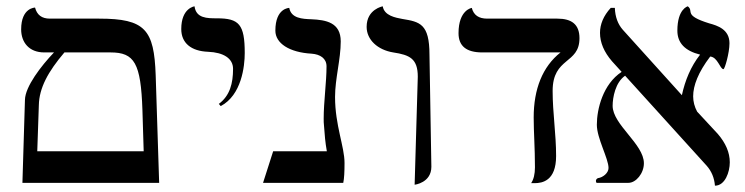

<svg xmlns="http://www.w3.org/2000/svg" viewBox="-20 -579 2358 608"><path d="M184 -413H330C406 -413 426 -379 431 -231L435 -100H98L103 -246C104 -300 132 -352 184 -413ZM51 0H484L473 -341C468 -485 440 -520 294 -520H138C112 -520 97 -532 91 -555C91 -555 47 -555 47 -486C47 -445 72 -413 120 -413H151C110 -370 60 -305 59 -263Z M679 -243C745 -278 755 -369 755 -411C755 -502 737 -521 667 -521C636 -521 601 -521 596 -559C596 -559 554 -554 554 -487C554 -443 585 -417 639 -415C688 -413 718 -394 718 -361C718 -315 708 -276 673 -250Z M1041 -272C1041 -330 1059 -391 1059 -448C1059 -508 1012 -516 966 -518C937 -519 902 -521 896 -554C896 -554 852 -554 852 -482C852 -442 896 -413 967 -409C994 -407 1014 -394 1014 -369C1014 -320 1005 -256 1005 -204C1005 -196 1005 -188 1006 -181C1008 -152 1010 -128 1015 -100H845L813 0H1067C1070 -14 1071 -35 1071 -63C1071 -115 1041 -182 1041 -272Z M1293 6C1293 6 1346 0 1346 -51L1340 -406C1340 -504 1309 -510 1254 -519C1233 -523 1197 -529 1192 -559C1192 -559 1141 -550 1141 -494C1141 -453 1176 -421 1225 -413C1278 -405 1303 -393 1303 -336Z M1730 -291C1730 -399 1815 -375 1815 -458C1815 -502 1790 -520 1745 -520H1523C1496 -520 1480 -531 1474 -554C1474 -554 1432 -548 1432 -474C1432 -433 1457 -413 1507 -413H1755C1698 -368 1670 -297 1670 -207C1670 -159 1674 -112 1674 -49C1674 -28 1670 -11 1662 1H1673C1697 1 1741 -6 1741 -85C1741 -155 1730 -222 1730 -291Z M2290 -442C2290 -486 2252 -498 2226 -505C2142 -531 2179 -543 2158 -559C2158 -559 2125 -551 2125 -482C2125 -443 2149 -418 2197 -406C2167.3 -368.4 2149.4 -324 2139.3 -277.6L2138 -279L1952 -485C1937 -502 1928 -525 1927 -554H1914C1891 -529 1880 -502 1880 -475C1880 -444 1893 -414 1918 -385L1948.5 -351.4C1889.4 -312.5 1870 -233.9 1870 -184C1870 -141 1907 -77 1907 -47C1907 -31 1889 -17 1874 -15C1870 -14 1867 -10 1867 -6C1867 -4 1868 -2 1869 0H1970C1994 0 2019 -30 2019 -62C2019 -123 1920 -184 1920 -244C1920 -270.2 1928.8 -318.4 1959.5 -339.2L2218 -54C2233 -37 2242 -16 2244 9C2276 9 2291 -34 2291 -65C2291 -96 2278 -126 2253 -155L2187.6 -225.5C2179.3 -240.8 2175 -257.4 2175 -274C2175 -308 2191 -350 2229 -400C2253 -398 2260 -360 2271 -360C2275 -360 2290 -411 2290 -442Z"/></svg>

Font: Libertinus Math
Style: Regular
Weight: 400
Designer: Philipp H. Poll
Foundry: Khaled Hosny
Version: Version 6.2